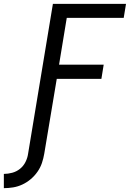

<svg xmlns="http://www.w3.org/2000/svg" viewBox="-78 -755 698 998"><path d="M-58 223V149Q-37 149 -14.5 143Q8 137 26 122.5Q44 108 54.5 87Q65 66 68 44L197 -735H577L565 -662H269L229 -419H461L449 -345H217L152 44Q148 68 140 92Q132 116 117 137.5Q102 159 82 176Q62 193 38.5 204Q15 215 -9.5 219Q-34 223 -58 223Z"/></svg>

Font: Iosevka Aile Oblique
Style: Regular
Weight: 400
Italic angle: -9°
Designer: Belleve Invis
Foundry: Belleve Invis
Version: Version 31.1.0; ttfautohint (v1.8.4)